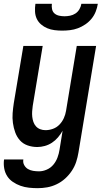

<svg xmlns="http://www.w3.org/2000/svg" viewBox="-32 -760 552 1003"><path d="M165 223Q142 223 119 220.5Q96 218 75 210.5Q54 203 35.5 190.5Q17 178 5.5 160Q-6 142 -10 119.5Q-14 97 -11 74L-10 73H90Q87 89 94.5 102.5Q102 116 114 123Q126 130 141 132.5Q156 135 172 135Q192 135 212.5 126Q233 117 247 100Q261 83 268.5 62.5Q276 42 279 22L295 -77Q285 -59 271 -42.5Q257 -26 239.5 -14.5Q222 -3 202 2.5Q182 8 163 8Q136 8 112 -0.5Q88 -9 72 -27Q56 -45 47.5 -68.5Q39 -92 35.5 -117.5Q32 -143 34 -169Q36 -195 40 -221L90 -520H191L139 -207Q137 -193 136 -178.5Q135 -164 136.5 -150Q138 -136 142.5 -123Q147 -110 156 -100Q165 -90 178 -85Q191 -80 206 -80Q225 -80 244.5 -87Q264 -94 278.5 -109Q293 -124 301.5 -143Q310 -162 313 -181L369 -520H470L378 36Q374 61 366 85.5Q358 110 343 132.5Q328 155 308 173Q288 191 264 202.5Q240 214 215 218.5Q190 223 165 223ZM293 -600Q273 -600 253 -602.5Q233 -605 215 -612.5Q197 -620 182.5 -632.5Q168 -645 160 -662Q152 -679 151 -699.5Q150 -720 153 -740H239Q237 -726 240 -712Q243 -698 253 -689.5Q263 -681 277 -678Q291 -675 305 -675Q319 -675 334 -678Q349 -681 362 -689.5Q375 -698 383 -712Q391 -726 393 -740H479Q476 -720 468 -699.5Q460 -679 446 -662Q432 -645 413.5 -632.5Q395 -620 375 -612.5Q355 -605 334 -602.5Q313 -600 293 -600Z"/></svg>

Font: Iosevka Semibold
Style: Italic
Weight: 600
Italic angle: -9°
Monospace: yes
Designer: Belleve Invis
Foundry: Belleve Invis
Version: Version 32.5.0; ttfautohint (v1.8.4)